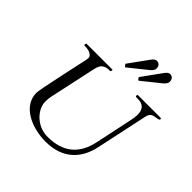

<svg xmlns="http://www.w3.org/2000/svg" viewBox="-238 -1148 1344 1344"><g transform="rotate(45 434.0 -476.0)"><path d="M692.5 -952C681.5 -952 670 -944 658 -928L554 -784C552.7 -782.7 552 -781.7 552 -781C552 -780.3 552.7 -779.3 554 -778L564 -764C565.3 -763.3 566.5 -763 567.5 -763C568.5 -763 569.7 -763.3 571 -764L703 -870C720.3 -884.7 729 -898.3 729 -911C729 -934.9 715.6 -952 692.5 -952ZM561 -952C549.7 -952 538 -944 526 -928L422 -784C420.7 -782.7 420 -781.7 420 -781C420 -780.3 420.7 -779.3 422 -778L433 -764C433.7 -763.3 434.5 -763 435.5 -763C436.5 -763 437.7 -763.3 439 -764L571 -870C589 -884.7 598 -898.3 598 -911C598 -935.2 584.6 -952 561 -952ZM410.5 0C574.2 0 667.3 -90.8 698 -231.5C722.8 -345.2 745.5 -452.1 765 -545L780 -615C786.7 -646.3 798.1 -658.6 825 -664C835.1 -666 868 -668 868 -677V-682C868 -686 865.7 -688 861 -688H641C635 -688 632 -685.7 632 -681V-676C632 -671.3 635.3 -669 642 -669H656C707.3 -669 733 -642.3 733 -589C733 -571 730.3 -550.7 725 -528L666 -249C635.3 -105.7 545.3 -34 396 -34C348.7 -34 306.7 -49.7 270 -81C241.6 -105.2 210.5 -148.5 210.5 -196.2C210.5 -215.7 212 -233 215 -248L291 -599C297 -627.7 306.8 -646.5 320.5 -655.5C334.2 -664.5 348.2 -669 362.5 -669C376.8 -669 384.3 -670.3 385 -673L387 -685C387 -687 386 -688 384 -688H130C129.5 -688.1 129 -688.2 128.5 -688.2C126.7 -688.2 125.5 -687.1 125 -685L123 -673C122.3 -670.3 123 -669 125 -669C162.3 -669 187.7 -661.3 201 -646C206.3 -640 209 -634.2 209 -628.5C209 -622.8 208 -614.7 206 -604L198 -568C194.7 -552.7 181.3 -490.7 158 -382C134.7 -273.3 123 -211.7 123 -197C123 -67.7 269 0 410.5 0Z"/></g></svg>

Font: fbb
Style: Italic
Weight: 400
Italic angle: -12°
Designer: David J. Perry, Michael Sharpe
Version: Version 0.991